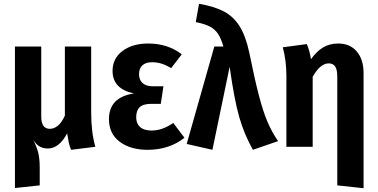

<svg xmlns="http://www.w3.org/2000/svg" viewBox="-20 -776 1996 1015"><path d="M356 16Q347 -5 343.5 -22.5Q340 -40 335 -71Q292 9 233 9Q209 9 190.5 -1Q172 -11 156 -36Q174 0 182 31Q190 62 190 110V204L59 218V-530H198V-159Q198 -95 244 -95Q266 -95 286.5 -112Q307 -129 323 -165V-530H462V-182Q462 -77 484 0Z M941 -489 885 -416Q858 -432 834 -439.5Q810 -447 783 -447Q751 -447 733 -431Q715 -415 715 -384Q715 -354 733.5 -337Q752 -320 786 -320H844L830 -227H780Q737 -227 718.5 -209.5Q700 -192 700 -156Q700 -123 720.5 -104.5Q741 -86 781 -86Q810 -86 837.5 -95.5Q865 -105 896 -126L955 -48Q919 -18 869 -1Q819 16 761 16Q670 16 613 -26.5Q556 -69 556 -146Q556 -262 688 -282Q575 -306 575 -401Q575 -467 627.5 -506.5Q680 -546 764 -546Q866 -546 941 -489Z M1298 -497Q1327 -354 1349 -270Q1371 -186 1394 -132Q1417 -78 1450 -30L1317 16Q1272 -64 1245.5 -154.5Q1219 -245 1194 -423L1103 16L967 -15L1113 -530H1161Q1149 -572 1133 -596.5Q1117 -621 1089.5 -635.5Q1062 -650 1015 -659L1032 -756Q1113 -742 1163.5 -715.5Q1214 -689 1246.5 -637.5Q1279 -586 1298 -497Z M1902 -389V219L1763 204V-371Q1763 -409 1751.5 -425Q1740 -441 1718 -441Q1673 -441 1633 -370V0H1494V-375Q1494 -455 1475 -526L1602 -543Q1617 -508 1624 -463Q1653 -504 1687.5 -525Q1722 -546 1768 -546Q1830 -546 1866 -504Q1902 -462 1902 -389Z"/></svg>

Font: Fira Sans Condensed SemiBold
Style: Regular
Weight: 600
Width: 3
Designer: bBox Type GmbH & Carrois Corporate GbR & Edenspiekermann AG
Foundry: bBox Type GmbH & Carrois Corporate GbR & Edenspiekermann AG
Version: Version 4.301